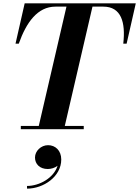

<svg xmlns="http://www.w3.org/2000/svg" viewBox="-20 -770 829 1144"><path d="M104 -19.5V0H479V-19.5H366L531 -730.5H595.5C702.5 -730.5 729 -637 714.5 -510H734.5L789 -750H127L72.5 -510H92C136.5 -636 203.5 -730.5 310.5 -730.5H376L211 -19.5ZM188.5 168.5C188.5 207 216.5 237 264.5 237C284.5 237 307 230.5 323 217.5C300.5 291 214 338 141 338V354C239 354 345 282.5 345 180.5C345 126.5 309.5 95 266.5 95C224 95 188.5 130 188.5 168.5Z"/></svg>

Font: Bodoni* 11pt
Style: Bold Italic
Weight: 700
Italic angle: -13°
Version: Version 2.3